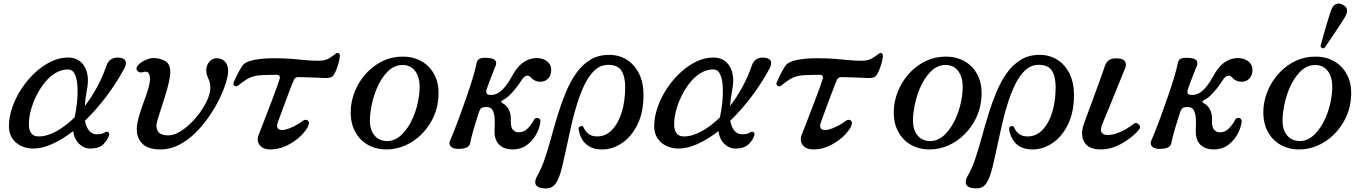

<svg xmlns="http://www.w3.org/2000/svg" viewBox="-20 -827 7682 1078"><path d="M166 7Q130 7 99 -7.5Q68 -22 49 -50Q30 -78 30 -118Q30 -169 48.5 -223Q67 -277 99.5 -327Q132 -377 174.5 -417Q217 -457 265 -480.5Q313 -504 362 -504Q424 -504 454 -454.5Q484 -405 468 -322Q459 -274 456 -232Q494 -281 525 -338Q556 -395 577 -456Q587 -487 608.5 -497Q630 -507 657 -502Q680 -498 685.5 -482.5Q691 -467 677 -441Q634 -361 577 -285.5Q520 -210 457 -149Q464 -113 480.5 -93Q497 -73 525 -73Q542 -73 553 -76.5Q564 -80 571 -85Q578 -90 587 -85.5Q596 -81 592 -67Q585 -42 560.5 -17.5Q536 7 487 7Q451 7 423.5 -20Q396 -47 391 -91Q333 -46 275.5 -19.5Q218 7 166 7ZM197 -61Q244 -61 296.5 -90Q349 -119 399 -168Q407 -204 412 -250Q417 -296 415 -339Q413 -382 400.5 -409.5Q388 -437 361 -437Q324 -437 290.5 -416.5Q257 -396 230 -362Q203 -328 183 -287Q163 -246 152.5 -205Q142 -164 142 -130Q142 -61 197 -61Z M882 12Q812 12 780 -19.5Q748 -51 748 -101Q748 -130 759 -169Q770 -208 785 -248.5Q800 -289 811 -324.5Q822 -360 822 -383Q822 -435 783 -422Q763 -416 751.5 -429Q740 -442 753 -458Q768 -477 794.5 -489Q821 -501 841 -501Q878 -501 907 -484.5Q936 -468 936 -423Q936 -399 928 -364.5Q920 -330 908.5 -292.5Q897 -255 885.5 -220Q874 -185 866 -159Q858 -133 858 -122Q858 -95 874 -81Q890 -67 925 -67Q955 -67 987.5 -86Q1020 -105 1051 -135.5Q1082 -166 1107 -201.5Q1132 -237 1146.5 -272Q1161 -307 1161 -333Q1161 -357 1155.5 -371.5Q1150 -386 1144.5 -398.5Q1139 -411 1138 -427Q1137 -459 1154.5 -479.5Q1172 -500 1198 -500Q1224 -500 1242.5 -481.5Q1261 -463 1261 -428Q1261 -403 1248 -361Q1235 -319 1210.5 -269Q1186 -219 1151.5 -169.5Q1117 -120 1075 -79Q1033 -38 984 -13Q935 12 882 12Z M1497 12Q1457 12 1438 -12.5Q1419 -37 1433 -72Q1436 -79 1447.5 -109Q1459 -139 1475 -180Q1491 -221 1507 -263.5Q1523 -306 1535 -339.5Q1547 -373 1551 -387Q1553 -395 1549 -401Q1545 -407 1533 -407Q1517 -407 1496.5 -406.5Q1476 -406 1458.5 -405.5Q1441 -405 1433 -404Q1393 -399 1367.5 -383Q1342 -367 1316 -346Q1308 -339 1297.5 -345Q1287 -351 1292 -365Q1296 -375 1304.5 -392.5Q1313 -410 1323 -428.5Q1333 -447 1341 -458Q1357 -481 1406 -490.5Q1455 -500 1515 -500Q1576 -500 1618 -496.5Q1660 -493 1695 -489.5Q1730 -486 1768 -486Q1806 -486 1827.5 -499.5Q1849 -513 1862 -523Q1872 -532 1880.5 -528.5Q1889 -525 1888 -512Q1886 -486 1875 -454Q1864 -422 1854 -407Q1846 -395 1833 -391.5Q1820 -388 1802 -389Q1786 -390 1759 -391Q1732 -392 1703.5 -393Q1675 -394 1655 -394Q1637 -394 1630 -379Q1626 -370 1616.5 -345.5Q1607 -321 1595 -289Q1583 -257 1571 -225Q1559 -193 1550.5 -169.5Q1542 -146 1539 -138Q1526 -97 1565 -97Q1581 -97 1604 -106Q1627 -115 1648.5 -127.5Q1670 -140 1681 -149Q1692 -158 1705 -152Q1718 -146 1713 -128Q1709 -112 1690.5 -88Q1672 -64 1642.5 -41.5Q1613 -19 1576 -3.5Q1539 12 1497 12Z M2154 12Q2091 13 2042 -16Q1993 -45 1968 -100Q1943 -155 1951 -232Q1958 -286 1982 -335.5Q2006 -385 2044.5 -424Q2083 -463 2132.5 -486Q2182 -509 2239 -509Q2300 -510 2348.5 -482Q2397 -454 2423 -399.5Q2449 -345 2440 -265Q2434 -209 2409 -159.5Q2384 -110 2345 -71.5Q2306 -33 2257 -11Q2208 11 2154 12ZM2156 -35Q2200 -36 2237 -72.5Q2274 -109 2299.5 -168Q2325 -227 2333 -293Q2341 -353 2329.5 -390.5Q2318 -428 2294 -445.5Q2270 -463 2239 -462Q2193 -462 2156 -424.5Q2119 -387 2094.5 -328.5Q2070 -270 2061 -203Q2048 -115 2076.5 -74.5Q2105 -34 2156 -35Z M2859 12Q2807 12 2780 -17.5Q2753 -47 2757 -105Q2759 -136 2757 -163.5Q2755 -191 2745.5 -208.5Q2736 -226 2712 -226Q2690 -226 2682.5 -220Q2675 -214 2670 -200Q2666 -187 2658 -162.5Q2650 -138 2642 -111Q2634 -84 2628 -60.5Q2622 -37 2620 -24Q2614 9 2553 9Q2523 9 2511 -5Q2499 -19 2506 -35Q2513 -50 2528.5 -89Q2544 -128 2563 -180Q2582 -232 2601 -287Q2620 -342 2635 -391.5Q2650 -441 2656 -473Q2659 -490 2672 -497Q2685 -504 2718 -502Q2753 -500 2761.5 -486.5Q2770 -473 2762 -456Q2755 -439 2744 -410.5Q2733 -382 2723.5 -356.5Q2714 -331 2711 -322Q2708 -310 2712 -302Q2716 -294 2736 -294Q2763 -294 2784 -309.5Q2805 -325 2821.5 -347Q2838 -369 2849.5 -390Q2861 -411 2868 -422Q2895 -464 2927 -482.5Q2959 -501 2993 -501Q3029 -501 3052 -482.5Q3075 -464 3075 -435Q3075 -405 3058 -386.5Q3041 -368 3014 -368Q2982 -368 2962 -391Q2949 -406 2935.5 -401.5Q2922 -397 2911 -381Q2898 -360 2879.5 -336Q2861 -312 2841 -292.5Q2821 -273 2801 -264Q2794 -260 2794.5 -255.5Q2795 -251 2801 -248Q2851 -221 2848 -150Q2847 -112 2860 -98Q2873 -84 2893 -84Q2922 -84 2943.5 -106.5Q2965 -129 2978 -154Q2982 -163 2991.5 -164.5Q3001 -166 3008.5 -160.5Q3016 -155 3014 -141Q3009 -105 2989 -70Q2969 -35 2936.5 -11.5Q2904 12 2859 12Z M3022 229Q2994 225 2987 207Q2980 189 2997 159Q3020 120 3038.5 65Q3057 10 3074.5 -54Q3092 -118 3112 -183.5Q3132 -249 3157 -309Q3182 -369 3215.5 -416.5Q3249 -464 3294.5 -491.5Q3340 -519 3400 -519Q3456 -519 3499.5 -491.5Q3543 -464 3568 -413.5Q3593 -363 3593 -294Q3593 -196 3559 -127.5Q3525 -59 3472 -23.5Q3419 12 3361 12Q3317 12 3289 -4.5Q3261 -21 3247 -47Q3233 -73 3229 -100Q3227 -115 3240 -118.5Q3253 -122 3257 -111Q3265 -91 3283.5 -76Q3302 -61 3333 -61Q3381 -61 3416.5 -98Q3452 -135 3471 -197.5Q3490 -260 3490 -338Q3490 -397 3469 -430Q3448 -463 3395 -463Q3354 -463 3322 -435Q3290 -407 3266 -359.5Q3242 -312 3223 -253Q3204 -194 3189.5 -131Q3175 -68 3162.5 -8Q3150 52 3138.5 100.5Q3127 149 3114 178Q3101 209 3080.5 222Q3060 235 3022 229Z M3789 7Q3753 7 3722 -7.5Q3691 -22 3672 -50Q3653 -78 3653 -118Q3653 -169 3671.5 -223Q3690 -277 3722.5 -327Q3755 -377 3797.5 -417Q3840 -457 3888 -480.5Q3936 -504 3985 -504Q4047 -504 4077 -454.5Q4107 -405 4091 -322Q4082 -274 4079 -232Q4117 -281 4148 -338Q4179 -395 4200 -456Q4210 -487 4231.5 -497Q4253 -507 4280 -502Q4303 -498 4308.5 -482.5Q4314 -467 4300 -441Q4257 -361 4200 -285.5Q4143 -210 4080 -149Q4087 -113 4103.5 -93Q4120 -73 4148 -73Q4165 -73 4176 -76.5Q4187 -80 4194 -85Q4201 -90 4210 -85.5Q4219 -81 4215 -67Q4208 -42 4183.5 -17.5Q4159 7 4110 7Q4074 7 4046.5 -20Q4019 -47 4014 -91Q3956 -46 3898.5 -19.5Q3841 7 3789 7ZM3820 -61Q3867 -61 3919.5 -90Q3972 -119 4022 -168Q4030 -204 4035 -250Q4040 -296 4038 -339Q4036 -382 4023.5 -409.5Q4011 -437 3984 -437Q3947 -437 3913.5 -416.5Q3880 -396 3853 -362Q3826 -328 3806 -287Q3786 -246 3775.5 -205Q3765 -164 3765 -130Q3765 -61 3820 -61Z M4546 12Q4506 12 4487 -12.5Q4468 -37 4482 -72Q4485 -79 4496.5 -109Q4508 -139 4524 -180Q4540 -221 4556 -263.5Q4572 -306 4584 -339.5Q4596 -373 4600 -387Q4602 -395 4598 -401Q4594 -407 4582 -407Q4566 -407 4545.5 -406.5Q4525 -406 4507.5 -405.5Q4490 -405 4482 -404Q4442 -399 4416.5 -383Q4391 -367 4365 -346Q4357 -339 4346.5 -345Q4336 -351 4341 -365Q4345 -375 4353.5 -392.5Q4362 -410 4372 -428.5Q4382 -447 4390 -458Q4406 -481 4455 -490.5Q4504 -500 4564 -500Q4625 -500 4667 -496.5Q4709 -493 4744 -489.5Q4779 -486 4817 -486Q4855 -486 4876.5 -499.5Q4898 -513 4911 -523Q4921 -532 4929.5 -528.5Q4938 -525 4937 -512Q4935 -486 4924 -454Q4913 -422 4903 -407Q4895 -395 4882 -391.5Q4869 -388 4851 -389Q4835 -390 4808 -391Q4781 -392 4752.5 -393Q4724 -394 4704 -394Q4686 -394 4679 -379Q4675 -370 4665.5 -345.5Q4656 -321 4644 -289Q4632 -257 4620 -225Q4608 -193 4599.5 -169.5Q4591 -146 4588 -138Q4575 -97 4614 -97Q4630 -97 4653 -106Q4676 -115 4697.5 -127.5Q4719 -140 4730 -149Q4741 -158 4754 -152Q4767 -146 4762 -128Q4758 -112 4739.5 -88Q4721 -64 4691.5 -41.5Q4662 -19 4625 -3.5Q4588 12 4546 12Z M5203 12Q5140 13 5091 -16Q5042 -45 5017 -100Q4992 -155 5000 -232Q5007 -286 5031 -335.5Q5055 -385 5093.5 -424Q5132 -463 5181.5 -486Q5231 -509 5288 -509Q5349 -510 5397.5 -482Q5446 -454 5472 -399.5Q5498 -345 5489 -265Q5483 -209 5458 -159.5Q5433 -110 5394 -71.5Q5355 -33 5306 -11Q5257 11 5203 12ZM5205 -35Q5249 -36 5286 -72.5Q5323 -109 5348.5 -168Q5374 -227 5382 -293Q5390 -353 5378.5 -390.5Q5367 -428 5343 -445.5Q5319 -463 5288 -462Q5242 -462 5205 -424.5Q5168 -387 5143.5 -328.5Q5119 -270 5110 -203Q5097 -115 5125.5 -74.5Q5154 -34 5205 -35Z M5439 229Q5411 225 5404 207Q5397 189 5414 159Q5437 120 5455.5 65Q5474 10 5491.5 -54Q5509 -118 5529 -183.5Q5549 -249 5574 -309Q5599 -369 5632.5 -416.5Q5666 -464 5711.5 -491.5Q5757 -519 5817 -519Q5873 -519 5916.5 -491.5Q5960 -464 5985 -413.5Q6010 -363 6010 -294Q6010 -196 5976 -127.5Q5942 -59 5889 -23.5Q5836 12 5778 12Q5734 12 5706 -4.5Q5678 -21 5664 -47Q5650 -73 5646 -100Q5644 -115 5657 -118.5Q5670 -122 5674 -111Q5682 -91 5700.5 -76Q5719 -61 5750 -61Q5798 -61 5833.5 -98Q5869 -135 5888 -197.5Q5907 -260 5907 -338Q5907 -397 5886 -430Q5865 -463 5812 -463Q5771 -463 5739 -435Q5707 -407 5683 -359.5Q5659 -312 5640 -253Q5621 -194 5606.5 -131Q5592 -68 5579.5 -8Q5567 52 5555.5 100.5Q5544 149 5531 178Q5518 209 5497.5 222Q5477 235 5439 229Z M6161 12Q6091 12 6067.5 -30Q6044 -72 6066 -133Q6070 -144 6082 -176.5Q6094 -209 6109.5 -251Q6125 -293 6140.5 -335.5Q6156 -378 6168 -411.5Q6180 -445 6184 -458Q6191 -478 6206.5 -489.5Q6222 -501 6256 -499Q6287 -498 6296.5 -482Q6306 -466 6298 -446Q6294 -436 6281.5 -405.5Q6269 -375 6252.5 -334Q6236 -293 6219 -251.5Q6202 -210 6188.5 -178Q6175 -146 6170 -133Q6156 -99 6165 -84Q6174 -69 6198 -69Q6224 -69 6251 -78.5Q6278 -88 6302.5 -102.5Q6327 -117 6343 -130Q6353 -139 6363.5 -135Q6374 -131 6379 -121.5Q6384 -112 6377 -102Q6368 -89 6347 -70Q6326 -51 6296.5 -32Q6267 -13 6232.5 -0.5Q6198 12 6161 12Z M6796 12Q6744 12 6717 -17.5Q6690 -47 6694 -105Q6696 -136 6694 -163.5Q6692 -191 6682.5 -208.5Q6673 -226 6649 -226Q6627 -226 6619.5 -220Q6612 -214 6607 -200Q6603 -187 6595 -162.5Q6587 -138 6579 -111Q6571 -84 6565 -60.5Q6559 -37 6557 -24Q6551 9 6490 9Q6460 9 6448 -5Q6436 -19 6443 -35Q6450 -50 6465.5 -89Q6481 -128 6500 -180Q6519 -232 6538 -287Q6557 -342 6572 -391.5Q6587 -441 6593 -473Q6596 -490 6609 -497Q6622 -504 6655 -502Q6690 -500 6698.5 -486.5Q6707 -473 6699 -456Q6692 -439 6681 -410.5Q6670 -382 6660.5 -356.5Q6651 -331 6648 -322Q6645 -310 6649 -302Q6653 -294 6673 -294Q6700 -294 6721 -309.5Q6742 -325 6758.5 -347Q6775 -369 6786.5 -390Q6798 -411 6805 -422Q6832 -464 6864 -482.5Q6896 -501 6930 -501Q6966 -501 6989 -482.5Q7012 -464 7012 -435Q7012 -405 6995 -386.5Q6978 -368 6951 -368Q6919 -368 6899 -391Q6886 -406 6872.5 -401.5Q6859 -397 6848 -381Q6835 -360 6816.5 -336Q6798 -312 6778 -292.5Q6758 -273 6738 -264Q6731 -260 6731.5 -255.5Q6732 -251 6738 -248Q6788 -221 6785 -150Q6784 -112 6797 -98Q6810 -84 6830 -84Q6859 -84 6880.5 -106.5Q6902 -129 6915 -154Q6919 -163 6928.5 -164.5Q6938 -166 6945.5 -160.5Q6953 -155 6951 -141Q6946 -105 6926 -70Q6906 -35 6873.5 -11.5Q6841 12 6796 12Z M7278 12Q7215 13 7166 -16Q7117 -45 7092 -100Q7067 -155 7075 -232Q7082 -286 7106 -335.5Q7130 -385 7168.5 -424Q7207 -463 7256.5 -486Q7306 -509 7363 -509Q7424 -510 7472.5 -482Q7521 -454 7547 -399.5Q7573 -345 7564 -265Q7558 -209 7533 -159.5Q7508 -110 7469 -71.5Q7430 -33 7381 -11Q7332 11 7278 12ZM7280 -35Q7324 -36 7361 -72.5Q7398 -109 7423.5 -168Q7449 -227 7457 -293Q7465 -353 7453.5 -390.5Q7442 -428 7418 -445.5Q7394 -463 7363 -462Q7317 -462 7280 -424.5Q7243 -387 7218.5 -328.5Q7194 -270 7185 -203Q7172 -115 7200.5 -74.5Q7229 -34 7280 -35ZM7416 -557Q7409 -554 7402.5 -557.5Q7396 -561 7394 -567Q7395 -571 7400.5 -591.5Q7406 -612 7414 -640.5Q7422 -669 7431 -698.5Q7440 -728 7447 -750.5Q7454 -773 7458 -780Q7466 -796 7480.5 -804Q7495 -812 7517 -801Q7540 -791 7542.5 -774.5Q7545 -758 7537 -743Q7534 -735 7521.5 -715Q7509 -695 7492 -669.5Q7475 -644 7458.5 -619.5Q7442 -595 7430 -577.5Q7418 -560 7416 -557Z"/></svg>

Font: Zen Old Mincho SemiBold
Style: Regular
Weight: 600
Version: Version 1.500